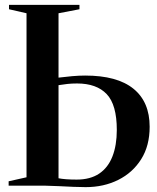

<svg xmlns="http://www.w3.org/2000/svg" viewBox="-20 -763 645 789"><path d="M332 6Q311 6 282 4.8Q253 3.5 222.5 2Q192 0.5 165 0H15.5V-18L89 -34.5V-708.5L17 -725V-743H306.5V-725L220.5 -708.5V-444Q248 -447.5 276.5 -450Q305 -452.5 330 -452.5Q461.5 -452.5 528.2 -398.5Q595 -344.5 595 -242Q595 -164 560.2 -108.8Q525.5 -53.5 466 -23.8Q406.5 6 332 6ZM295 -25Q351 -25 387.5 -49.5Q424 -74 442 -120Q460 -166 460 -229Q460 -332.5 418.5 -376.2Q377 -420 296.5 -420Q275 -420 256.8 -418Q238.5 -416 220.5 -413V-30.5Q232 -28 251.2 -26.5Q270.5 -25 295 -25Z"/></svg>

Font: Merriweather 144pt SemiBold
Style: Regular
Weight: 600
Version: Version 2.100